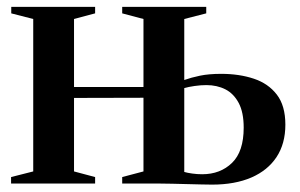

<svg xmlns="http://www.w3.org/2000/svg" viewBox="-20 -522 852 546"><path d="M583 3Q571 3 551.8 2.5Q532.5 2 511.2 1.5Q490 1 470 0.5Q450 0 435.5 0H327.5V-18.5L388 -34.5V-244L190.5 -243.5V-34.5L250.5 -18.5V0H11.5V-18.5L74.5 -34.5V-468L12 -484V-502.5H250.5V-484L190.5 -468V-274.5H388V-468L327.5 -484V-502.5H566.5V-484L504 -468V-294.5Q523.5 -301.5 548.8 -306.8Q574 -312 609 -312Q660.5 -312 701.8 -298.2Q743 -284.5 767.2 -253Q791.5 -221.5 791.5 -167.5Q791.5 -113.5 766.5 -75.5Q741.5 -37.5 694.8 -17.2Q648 3 583 3ZM555 -26.5Q606.5 -26.5 639.8 -58.8Q673 -91 673 -159Q673 -202.5 658.8 -229.2Q644.5 -256 620.8 -268Q597 -280 567 -280Q551 -280 533.5 -277.5Q516 -275 504 -271.5V-33Q512.5 -30.5 526.5 -28.5Q540.5 -26.5 555 -26.5Z"/></svg>

Font: Merriweather 144pt SemiBold
Style: Regular
Weight: 600
Version: Version 2.100